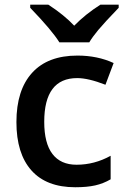

<svg xmlns="http://www.w3.org/2000/svg" viewBox="-20 -786 535 816"><path d="M299.8 9.8Q177.2 9.8 113.5 -61.8Q49.8 -133.3 49.8 -267.1Q49.8 -403.3 116.5 -476.6Q183.1 -549.8 309.1 -549.8Q394.5 -549.8 462.9 -518.1L428.2 -425.8Q355.5 -454.1 308.1 -454.1Q168 -454.1 168 -268.1Q168 -177.2 202.9 -131.6Q237.8 -85.9 305.2 -85.9Q381.8 -85.9 450.2 -124V-23.9Q419.4 -5.9 384.5 2Q349.6 9.8 299.8 9.8ZM484.4 -766.1V-752.9Q422.9 -689 397.7 -658.7Q372.6 -628.4 359.4 -606H232.4Q200.7 -657.2 108.4 -752.9V-766.1H185.5Q252.9 -722.2 295.4 -676.8Q342.8 -725.6 406.7 -766.1Z"/></svg>

Font: f0_21440          
Style: Regular
Weight: 600
Foundry: Ascender Corporation
Version: Version 1.10